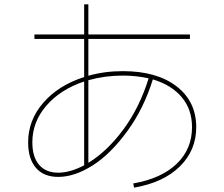

<svg xmlns="http://www.w3.org/2000/svg" viewBox="-20 -820 1040 890"><path d="M549.8 -490.2Q707 -490.2 798.3 -419.9Q889.6 -349.6 889.6 -230.5Q889.6 -123 813.5 -48.3Q737.3 26.4 601.6 49.8L597.7 30.3Q727.5 7.8 798.8 -60.5Q870.1 -128.9 870.1 -230.5Q870.1 -312.5 822.8 -369.1Q775.4 -425.8 688.5 -452.1Q646.5 -316.4 569.3 -210.9Q492.2 -105.5 408.7 -52.7Q325.2 0 250 0Q182.6 0 146.5 -42Q110.4 -84 110.4 -160.2Q110.4 -262.7 180.7 -343.8Q251 -424.8 370.1 -462.9V-639.6H139.6V-660.2H370.1V-799.8H389.6V-660.2H860.4V-639.6H389.6V-468.8Q463.9 -490.2 549.8 -490.2ZM668.9 -457Q610.4 -469.7 549.8 -469.7Q466.8 -469.7 389.6 -448.2V-65.4Q475.6 -117.2 551.3 -219.2Q627 -321.3 668.9 -457ZM370.1 -442.4Q259.8 -405.3 194.8 -330.1Q129.9 -254.9 129.9 -160.2Q129.9 -92.8 161.1 -56.2Q192.4 -19.5 250 -19.5Q304.7 -19.5 370.1 -53.7Z"/></svg>

Font: Mgen+ 1mn thin
Style: Regular
Weight: 100
Designer: [Source Han Sans]
Ryoko NISHIZUKA  (kana & ideographs); Paul D. Hunt (Latin, Greek & Cyrillic); Wenlong ZHANG  (bopomofo
Version: Version 1.059.20150602